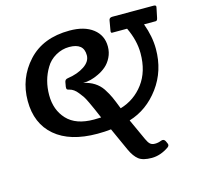

<svg xmlns="http://www.w3.org/2000/svg" viewBox="-110 -677 1054 1011"><g transform="rotate(-15 417.0 -172.0)"><path d="M811 -558Q825 -558 825 -550Q825 -547 824 -543L813 -490Q811 -481 807.5 -478Q804 -475 794 -476H738Q765 -403 765 -335Q765 -216 699 -126.5Q633 -37 534 -7L587 109Q596 129 605.5 137.5Q615 146 632 146Q649 146 665 139.5Q681 133 689 147L695 160Q702 173 690 182Q644 214 596 214Q548 214 525 196Q502 178 484 139L427 13Q395 17 353 17Q204 17 123 -52Q42 -121 42 -244.5Q42 -368 123.5 -457Q205 -546 350 -546Q431 -546 477.5 -510Q524 -474 524 -413Q524 -381 510.5 -354Q497 -327 477 -310Q457 -293 433 -282Q390 -261 349 -261Q416 -247 450 -197Q468 -169 478 -147Q488 -125 505 -81Q583 -104 632 -169.5Q681 -235 681 -334Q681 -404 646 -477H572Q562 -476 559.5 -479Q557 -482 559 -491L568 -543Q570 -558 587 -558ZM393 -61Q377 -98 371.5 -111Q366 -124 353 -151.5Q340 -179 333 -189Q326 -199 314 -214Q294 -240 269 -246Q259 -248 256.5 -251.5Q254 -255 255 -265L259 -288Q261 -304 277 -306Q332 -314 368.5 -338.5Q405 -363 405 -397Q405 -431 385 -447Q365 -463 326 -463Q287 -463 252 -443Q217 -423 198 -390Q159 -326 159 -245Q159 -164 207.5 -112Q256 -60 354 -60Q380 -60 393 -61Z"/></g></svg>

Font: Crete Round
Style: Italic
Weight: 400
Designer: Veronika Burian
Foundry: TypeTogether
Version: Version 1.001; ttfautohint (v1.6)